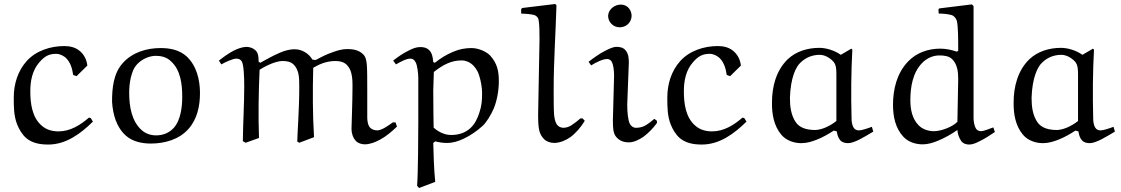

<svg xmlns="http://www.w3.org/2000/svg" viewBox="-20 -706 5625 963"><path d="M435 -114 426 -116C382 -78 332 -47 273 -47C243 -47 212 -55 189 -76C141 -117 132 -187 132 -248C132 -300 142 -353 177 -393C205 -426 228 -436 262 -436C280 -436 301 -426 314 -412C331 -394 342 -367 347 -330L364 -324L418 -377C415 -406 402 -433 378 -452C357 -469 330 -475 302 -475C234 -475 161 -452 114 -400C69 -350 49 -284 49 -217C49 -171 49 -125 66 -82C76 -57 91 -31 112 -13C141 11 178 19 222 19C311 19 384 -35 446 -96Z M636 -316C642 -341 650 -365 668 -384C694 -412 732 -426 762 -426C789 -426 816 -419 836 -400C886 -356 894 -284 894 -220C894 -193 892 -166 886 -139C880 -112 870 -85 851 -64C828 -39 797 -27 763 -27C736 -27 710 -36 691 -53C640 -98 628 -173 628 -239C628 -265 630 -291 636 -316ZM736 14C806 14 878 -6 925 -59C969 -108 983 -174 983 -239C983 -306 966 -377 915 -424C879 -456 832 -465 785 -465C715 -465 644 -443 597 -391C549 -339 542 -265 542 -196C546 -133 563 -69 611 -26C644 4 692 14 736 14Z M1471 4 1481 10 1555 -18C1548 -133 1548 -251 1551 -366C1579 -382 1614 -400 1663 -400C1683 -400 1703 -396 1718 -382C1730 -370 1738 -356 1742 -339C1748 -316 1748 -293 1748 -269C1748 -195 1743 -75 1743 -59C1743 -38 1750 -15 1765 1C1776 13 1795 18 1811 18C1838 17 1863 7 1887 -6C1918 -23 1945 -46 1971 -71L1964 -92H1950C1925 -74 1895 -53 1873 -52C1860 -52 1845 -56 1836 -66C1824 -79 1822 -104 1822 -117V-248C1822 -292 1822 -360 1820 -380C1818 -399 1816 -419 1802 -433C1782 -454 1752 -460 1723 -460C1697 -460 1672 -453 1648 -444C1613 -432 1588 -418 1563 -405L1547 -407C1528 -439 1494 -459 1457 -459C1433 -459 1409 -452 1387 -443C1351 -428 1318 -409 1285 -391L1277 -397C1277 -417 1277 -439 1261 -454C1249 -465 1232 -471 1215 -471C1194 -470 1173 -462 1154 -453C1127 -439 1102 -421 1078 -402L1090 -383C1113 -396 1149 -412 1165 -412C1176 -412 1185 -409 1192 -399C1203 -383 1205 -317 1205 -273C1205 -182 1199 -90 1198 2L1212 10L1279 -14C1275 -127 1277 -243 1282 -356C1291 -362 1352 -400 1399 -400C1419 -400 1439 -396 1453 -382C1465 -370 1472 -355 1476 -339C1481 -320 1481 -293 1481 -269C1481 -155 1471 -28 1471 4Z M2163 206C2157 154 2154 57 2153 11L2163 3C2182 8 2202 11 2222 11C2252 11 2280 2 2307 -11C2341 -27 2372 -49 2400 -74C2420 -92 2444 -132 2457 -163C2473 -202 2482 -254 2482 -298C2482 -350 2474 -388 2438 -428C2416 -450 2376 -465 2345 -465C2313 -465 2282 -459 2252 -446C2216 -430 2194 -417 2161 -391L2153 -395C2151 -419 2147 -441 2132 -455C2120 -467 2104 -470 2088 -470C2067 -470 2048 -462 2029 -452C2002 -439 1976 -421 1952 -402L1966 -383C1990 -397 2018 -412 2039 -412C2051 -412 2058 -405 2064 -395C2073 -381 2078 -337 2078 -315V-94C2078 -37 2077 168 2072 226L2082 237ZM2155 -66C2155 -67 2153 -170 2153 -252C2153 -263 2156 -339 2156 -345C2203 -382 2244 -403 2295 -403C2316 -403 2340 -394 2358 -373C2371 -358 2379 -343 2384 -325C2392 -300 2398 -265 2398 -239C2398 -202 2396 -175 2384 -140C2375 -112 2362 -85 2341 -65C2314 -39 2279 -29 2243 -29C2210 -29 2179 -44 2155 -66Z M2891 -112C2876 -99 2861 -87 2845 -77C2834 -70 2819 -65 2805 -65C2791 -66 2780 -71 2772 -83C2763 -98 2761 -115 2759 -132C2757 -157 2757 -217 2757 -259C2757 -399 2767 -539 2771 -679L2765 -686L2600 -666L2594 -661V-638C2614 -637 2635 -636 2654 -632C2667 -630 2678 -621 2681 -608C2686 -584 2686 -541 2686 -508L2679 -130C2679 -52 2686 -33 2709 -8C2722 5 2742 11 2761 11C2790 10 2818 -2 2842 -19C2871 -41 2894 -69 2913 -100L2902 -112Z M3134 -392C3134 -413 3132 -437 3118 -453C3106 -469 3086 -471 3072 -471C3053 -471 3031 -459 3013 -450C2989 -438 2956 -415 2932 -396L2945 -378C2969 -393 3003 -410 3025 -410C3035 -410 3044 -405 3049 -395C3056 -381 3060 -355 3060 -325L3054 -104C3054 -60 3056 -38 3070 -20C3087 1 3110 8 3134 8C3160 8 3184 -5 3206 -19C3233 -39 3255 -62 3275 -89V-100L3262 -110C3246 -96 3230 -84 3212 -74C3200 -68 3184 -65 3170 -65C3156 -65 3144 -74 3138 -87C3130 -105 3126 -141 3126 -182ZM3148 -625C3148 -655 3128 -683 3094 -683C3064 -683 3032 -661 3030 -627C3030 -595 3056 -569 3088 -569C3120 -569 3146 -592 3148 -625Z M3713 -114 3704 -116C3660 -78 3610 -47 3551 -47C3521 -47 3490 -55 3467 -76C3419 -117 3410 -187 3410 -248C3410 -300 3420 -353 3455 -393C3483 -426 3506 -436 3540 -436C3558 -436 3579 -426 3592 -412C3609 -394 3620 -367 3625 -330L3642 -324L3696 -377C3693 -406 3680 -433 3656 -452C3635 -469 3608 -475 3580 -475C3512 -475 3439 -452 3392 -400C3347 -350 3327 -284 3327 -217C3327 -171 3327 -125 3344 -82C3354 -57 3369 -31 3390 -13C3419 11 3456 19 3500 19C3589 19 3662 -35 3724 -96Z M4197 -431C4165 -454 4122 -466 4090 -466C4031 -466 3973 -449 3930 -408C3873 -352 3852 -272 3852 -193C3851 -135 3861 -75 3899 -30C3924 -1 3962 12 3999 12C4027 12 4053 4 4078 -6C4108 -18 4134 -33 4162 -51L4177 -47C4180 -30 4183 -16 4194 -3C4204 9 4220 12 4234 12C4266 12 4320 -22 4360 -46L4353 -70C4332 -62 4302 -52 4288 -52C4278 -52 4267 -56 4262 -65C4252 -81 4251 -99 4251 -117C4248 -230 4249 -344 4255 -457L4250 -462ZM4175 -99C4155 -84 4145 -78 4124 -68C4109 -61 4086 -54 4069 -54C4032 -54 3991 -62 3970 -95C3947 -130 3942 -173 3942 -215C3945 -316 3972 -372 3996 -393C4022 -418 4055 -431 4091 -431C4116 -431 4141 -417 4159 -398C4175 -381 4175 -355 4175 -329Z M4687 -660 4688 -638C4709 -638 4731 -636 4751 -631C4765 -627 4775 -615 4779 -602C4786 -576 4786 -504 4786 -451L4779 -447C4752 -456 4725 -462 4696 -462C4636 -462 4577 -442 4535 -398C4479 -340 4459 -260 4459 -180C4459 -122 4471 -62 4512 -19C4537 7 4573 18 4608 18C4634 18 4660 10 4684 0C4719 -14 4751 -33 4782 -54C4783 -34 4790 -15 4801 1C4810 14 4826 19 4841 19C4859 19 4876 11 4892 3C4919 -10 4945 -27 4970 -44L4962 -67C4942 -59 4911 -48 4901 -48C4889 -48 4879 -53 4874 -63C4867 -76 4864 -93 4863 -110V-675L4855 -684L4692 -664ZM4782 -95C4755 -68 4699 -48 4664 -48C4637 -48 4608 -57 4588 -77C4555 -110 4546 -158 4546 -203C4546 -270 4558 -342 4605 -390C4628 -414 4659 -428 4692 -428C4715 -428 4740 -425 4756 -409C4782 -383 4786 -345 4786 -310Z M5409 -431C5377 -454 5334 -466 5302 -466C5243 -466 5185 -449 5142 -408C5085 -352 5064 -272 5064 -193C5063 -135 5073 -75 5111 -30C5136 -1 5174 12 5211 12C5239 12 5265 4 5290 -6C5320 -18 5346 -33 5374 -51L5389 -47C5392 -30 5395 -16 5406 -3C5416 9 5432 12 5446 12C5478 12 5532 -22 5572 -46L5565 -70C5544 -62 5514 -52 5500 -52C5490 -52 5479 -56 5474 -65C5464 -81 5463 -99 5463 -117C5460 -230 5461 -344 5467 -457L5462 -462ZM5387 -99C5367 -84 5357 -78 5336 -68C5321 -61 5298 -54 5281 -54C5244 -54 5203 -62 5182 -95C5159 -130 5154 -173 5154 -215C5157 -316 5184 -372 5208 -393C5234 -418 5267 -431 5303 -431C5328 -431 5353 -417 5371 -398C5387 -381 5387 -355 5387 -329Z"/></svg>

Font: Neo Euler
Style: Euler
Weight: 500
Designer: Hermann Zapf
Version: Version 000.002